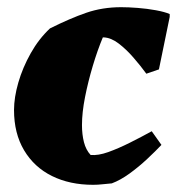

<svg xmlns="http://www.w3.org/2000/svg" viewBox="-20 -502 492 534"><path d="M239 12Q174 12 124.5 -12.5Q75 -37 47 -84Q19 -131 19 -196Q19 -231 31 -272.5Q43 -314 65.5 -354Q88 -394 119 -423Q175 -451 220 -466.5Q265 -482 317 -482Q337 -482 363 -480Q389 -478 413.5 -473.5Q438 -469 452 -463V-455L422 -309L387 -297Q371 -319 351 -342Q331 -365 310 -381Q289 -397 269 -398H266Q251 -362 238 -318.5Q225 -275 216.5 -232Q208 -189 208 -154Q208 -128 213.5 -106.5Q219 -85 232 -71Q253 -69 281 -79Q309 -89 341 -105Q373 -121 402 -137L429 -99Q413 -82 389.5 -60Q366 -38 340.5 -19.5Q315 -1 291 8Q278 9 265 10.5Q252 12 239 12Z"/></svg>

Font: Labrada Black
Style: Italic
Weight: 900
Italic angle: -7°
Designer: Mercedes Jáuregui
Foundry: Omnibus-Type Team
Version: Version 1.000; ttfautohint (v1.8.4.7-5d5b)